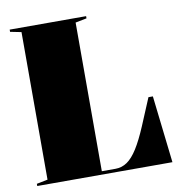

<svg xmlns="http://www.w3.org/2000/svg" viewBox="-80 -782 806 856"><g transform="rotate(-10 323.5 -354.0)"><path d="M20 0V-10L70 -20V-688L20 -698V-708H366V-698L315 -688V-15H377Q406 -15 430 -31.5Q454 -48 477 -84.5Q500 -121 525 -180L577 -304H597L632 0Z"/></g></svg>

Font: Kalnia Thin
Style: Bold
Weight: 700
Version: Version 1.105